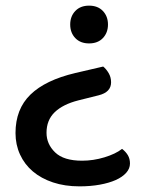

<svg xmlns="http://www.w3.org/2000/svg" viewBox="-20 -493 510 681"><path d="M346 -257Q357 -248 365.5 -233.5Q374 -219 374 -201Q374 -166 330 -155L258 -137Q203 -123 174 -95Q145 -67 145 -22Q145 18 175.5 47.5Q206 77 271 77Q311 77 350.5 65Q390 53 413 35Q426 45 433.5 57.5Q441 70 441 87Q441 105 427.5 120Q414 135 390.5 145.5Q367 156 334 162Q301 168 262 168Q210 168 168 154Q126 140 96.5 115Q67 90 51 55Q35 20 35 -21Q35 -106 88 -157.5Q141 -209 247 -234ZM363 -406Q363 -377 345 -358Q327 -339 296 -339Q265 -339 247 -358Q229 -377 229 -406Q229 -435 247 -454Q265 -473 296 -473Q327 -473 345 -454Q363 -435 363 -406Z"/></svg>

Font: Baloo Paaji 2 Medium
Style: Regular
Weight: 500
Designer: Shuchita Grover, Noopur Datye and Ek Type
Foundry: Ek Type
Version: Version 1.640;hotconv 1.0.111;makeotfexe 2.5.65597; ttfautoh